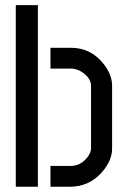

<svg xmlns="http://www.w3.org/2000/svg" viewBox="-20 -710 476 730"><path d="M40 0V-690.4H124V0ZM171.9 0V-79.1H249Q287.1 -79.1 313.5 -113.3Q326.2 -130.9 326.2 -146.5V-382.8Q326.2 -412.1 293.9 -434.6Q272.5 -449.2 250 -449.2H171.9V-528.3H250Q328.1 -528.3 377 -462.9Q405.3 -424.8 406.2 -386.7V-144.5Q406.2 -99.6 367.2 -54.7Q319.3 -1 248 0Z"/></svg>

Font: Post No Bills Colombo
Style: SemiBold
Weight: 700
Designer: Kosala Senevirathne, Siva Puranthara, Lasantha Premarathna, Tharique Azeez
Foundry: Mooniak
Version: Version 1.220 ; ttfautohint (v1.5)